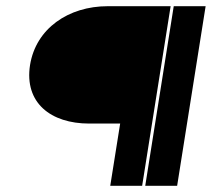

<svg xmlns="http://www.w3.org/2000/svg" viewBox="-20 -600 684 620"><path d="M77 -390C58 -268 144 -201 268 -201H368L336 0H439L531 -580H328C201 -580 96 -508 77 -390ZM449 0H552L644 -580H541Z"/></svg>

Font: Charger Sport
Style: BlkExtObl
Weight: 900
Designer: Jasper
Foundry: Cannot Into Space Fonts
Version: Version 1.1